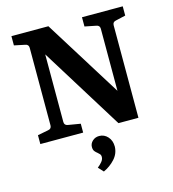

<svg xmlns="http://www.w3.org/2000/svg" viewBox="-116 -668 886 983"><g transform="rotate(-15 327.0 -176.0)"><path d="M573 -511Q555 -508 555 -490V0H449L152 -479L178 -482V-79Q178 -61 196 -58L262 -47V0H35V-47L92 -58Q110 -61 110 -79V-490Q110 -508 92 -511L35 -523V-572H231L512 -121L487 -118V-490Q487 -508 469 -511L409 -523V-572H625V-523ZM400 111Q399 148 373.5 176Q348 204 313 220L288 193Q301 183 311.5 170.5Q322 158 322 145Q322 134 316 128.5Q310 123 306 119Q299 114 292.5 106Q286 98 286 83Q286 65 300.5 51.5Q315 38 336 38Q363 38 381.5 58.5Q400 79 400 111Z"/></g></svg>

Font: Yrsa SemiBold
Style: Regular
Weight: 600
Version: Version 2.004